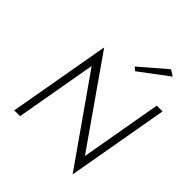

<svg xmlns="http://www.w3.org/2000/svg" viewBox="-257 -1103 1291 1291"><g transform="rotate(45 389.0 -457.0)"><path d="M723 -700H778L650 27L225 -579L123 0H68L196 -727L621 -119ZM661 -914 457 -761 432 -781 618 -941Z"/></g></svg>

Font: Renner* Light
Style: Light Italic
Weight: 300
Italic angle: -10°
Version: Version 003.000 ; ttfautohint (v0.97) -l 8 -r 50 -G 200 -x 1